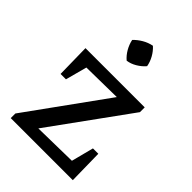

<svg xmlns="http://www.w3.org/2000/svg" viewBox="-211 -815 910 910"><g transform="rotate(45 244.0 -359.5)"><path d="M32 0V-31L317 -426L116 -423L87 -315H51L48 -485H445V-453L159 -58L380 -62L409 -174H445L448 0ZM266 -719Q285 -702 298 -678.5Q311 -655 315 -631Q299 -612 275.5 -598Q252 -584 228 -581Q209 -597 195.5 -620.5Q182 -644 177 -669Q194 -687 217 -700.5Q240 -714 266 -719Z"/></g></svg>

Font: Piazzolla Medium
Style: Regular
Weight: 500
Designer: Juan Pablo del Peral
Foundry: Huerta Tipografica
Version: Version 1.330